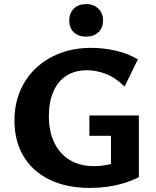

<svg xmlns="http://www.w3.org/2000/svg" viewBox="-20 -908 765 943"><path d="M423 15Q305 15 221.5 -26.5Q138 -68 94.5 -142.5Q51 -217 51 -316Q51 -395 78.5 -460.5Q106 -526 156.5 -573.5Q207 -621 276 -647Q345 -673 428 -673Q486 -673 547 -659.5Q608 -646 657 -616L592 -483Q544 -529 497.5 -546Q451 -563 408 -563Q348 -563 306 -536Q264 -509 242 -458Q220 -407 220 -338Q220 -261 247.5 -205.5Q275 -150 324.5 -121Q374 -92 442 -92Q480 -92 516.5 -100.5Q553 -109 583 -128L525 -61V-241H419V-341H662V-38Q627 -20 586.5 -8Q546 4 504.5 9.5Q463 15 423 15ZM403 -728Q365 -728 342.5 -749.5Q320 -771 320 -807Q320 -843 342.5 -865.5Q365 -888 403 -888Q440 -888 463 -865.5Q486 -843 486 -807Q486 -771 463 -749.5Q440 -728 403 -728Z"/></svg>

Font: Ysabeau Infant ExtraBold
Style: Regular
Weight: 800
Designer: Christian Thalmann (Catharsis Fonts)
Version: Version 2.001;gftools[0.9.30]; featfreeze: ss01,ss02,lnum